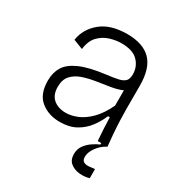

<svg xmlns="http://www.w3.org/2000/svg" viewBox="-168 -639 875 936"><g transform="rotate(30 270.0 -171.0)"><path d="M205 12Q142 12 98.5 -23Q55 -58 55 -134Q55 -179 75 -212Q95 -245 145.5 -267.5Q196 -290 285 -301Q326 -306 351 -311.5Q376 -317 387.5 -329Q399 -341 399 -367Q399 -410 369.5 -440.5Q340 -471 276 -471Q246 -471 212.5 -461Q179 -451 153.5 -425Q128 -399 122 -350L68 -371Q78 -436 131.5 -480Q185 -524 278 -524Q367 -524 411.5 -479Q456 -434 456 -336V-204Q456 -175 457.5 -138.5Q459 -102 462 -65.5Q465 -29 468 0H413Q410 -36 408.5 -67.5Q407 -99 406 -130H396Q381 -94 356.5 -61.5Q332 -29 295 -8.5Q258 12 205 12ZM209 -41Q239 -41 273 -55Q307 -69 340 -102Q373 -135 400 -192V-278Q373 -266 336 -260Q299 -254 260 -248Q221 -242 187.5 -230.5Q154 -219 133 -196Q112 -173 112 -132Q112 -86 139 -63.5Q166 -41 209 -41ZM470 176Q445 184 416 181.5Q387 179 365.5 162.5Q344 146 344 112Q344 85 358 65Q372 45 393 30.5Q414 16 433 8V-5H468V0Q437 16 417 44Q397 72 397 97Q397 117 408.5 123.5Q420 130 437 128.5Q454 127 470 125Z"/></g></svg>

Font: Bricolage Grotesque 12pt ExtraLight
Style: Regular
Weight: 200
Designer: Mathieu Triay
Foundry: Atelier Triay
Version: Version 1.001; ttfautohint (v1.8.4.7-5d5b);gftools[0.9.33.de